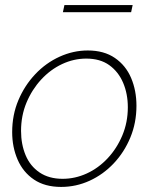

<svg xmlns="http://www.w3.org/2000/svg" viewBox="-20 -727 605 757"><path d="M221 10Q157 10 114 -19Q71 -48 49.5 -97.5Q28 -147 28 -206Q28 -274 52.5 -332Q77 -390 119 -434.5Q161 -479 215 -503.5Q269 -528 326 -528Q390 -528 433 -498.5Q476 -469 497 -419.5Q518 -370 518 -310Q518 -243 494 -185Q470 -127 428.5 -83Q387 -39 333.5 -14.5Q280 10 221 10ZM227 -22Q276 -22 322 -43Q368 -64 404.5 -103Q441 -142 462.5 -193.5Q484 -245 484 -304Q484 -357 465.5 -400.5Q447 -444 411 -470Q375 -496 320 -496Q271 -496 225 -474.5Q179 -453 142.5 -413.5Q106 -374 84.5 -322.5Q63 -271 63 -211Q63 -158 81 -115Q99 -72 136 -47Q173 -22 227 -22ZM228 -679 234 -707H503L497 -679Z"/></svg>

Font: Raleway Thin ExtraLight
Style: Italic
Weight: 250
Italic angle: -12°
Version: Version 4.026